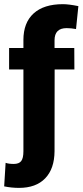

<svg xmlns="http://www.w3.org/2000/svg" viewBox="-38 -683 394 916"><path d="M52.7 213.4Q17.1 213.4 -18.1 206.1L-11.2 93.8Q2.9 99.1 27.8 99.1Q52.7 99.1 63.2 85.4Q73.7 71.8 73.7 38.1V-351.6H5.4V-454.1H73.7V-492.2Q73.7 -574.7 122.3 -618.9Q170.9 -663.1 262.2 -663.1Q289.6 -663.1 335.9 -653.8L324.7 -544.4Q300.8 -548.8 279.8 -548.8Q222.2 -548.8 222.2 -490.7V-454.1H316.4L316.9 -351.6H222.7L222.2 38.1Q221.7 122.1 177.7 167.7Q133.8 213.4 52.7 213.4Z"/></svg>

Font: Yantramanav Black
Style: Regular
Weight: 900
Version: Version 1.001;PS 1.0;hotconv 1.0.72;makeotf.lib2.5.5900; ttf